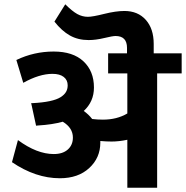

<svg xmlns="http://www.w3.org/2000/svg" viewBox="-20 -879 871 899"><path d="M576.2 0V-224.6Q537.6 -216.3 502.4 -216.3Q478 -216.3 449.7 -218.8V-210.9Q449.7 -140.1 397.9 -92.3Q346.2 -44.4 260.3 -44.4Q147 -44.4 36.1 -119.6L64 -223.1Q152.8 -157.7 231.9 -157.7Q273.9 -157.7 297.6 -179Q321.3 -200.2 321.3 -234.9Q321.3 -280.3 273.9 -309.1Q225.1 -295.4 158.7 -291.5L148.9 -290.5L126 -396H131.3Q179.2 -398.4 212.6 -405.5Q246.1 -412.6 263.9 -424.1Q281.7 -435.5 289.3 -449Q296.9 -462.4 296.9 -479.5Q296.9 -504.4 278.3 -518.8Q259.8 -533.2 225.6 -533.2Q164.1 -533.2 88.9 -491.2L56.6 -598.1Q139.2 -637.7 231.4 -637.7Q321.8 -637.7 370.8 -591.8Q419.9 -545.9 419.9 -469.2Q419.9 -403.3 372.1 -359.4Q394.5 -343.8 411.6 -321.8Q436 -318.8 461.9 -318.8Q527.3 -318.8 576.2 -347.7V-535.2H486.3V-629.4H574.7V-654.8Q574.7 -710.4 521 -710.4Q507.3 -710.4 468 -700.9Q428.7 -691.4 395 -691.4Q345.2 -691.4 307.1 -712.9Q269 -734.4 234.9 -777.8L285.6 -858.9Q318.4 -826.2 342 -813.2Q365.7 -800.3 391.6 -800.3Q413.6 -800.3 468 -814Q522.5 -827.6 562.5 -827.6Q625.5 -827.6 662.6 -786.1Q699.7 -744.6 699.7 -673.3V-629.4H830.6V-535.2H715.8V0Z"/></svg>

Font: Khula Bold
Style: Regular
Weight: 700
Designer: Erin McLaughlin, Steve Matteson
Version: Version 1.000;PS 1.0;hotconv 1.0.72;makeotf.lib2.5.5900